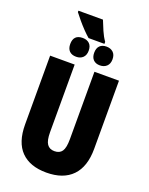

<svg xmlns="http://www.w3.org/2000/svg" viewBox="-190 -1146 967 1250"><g transform="rotate(20 294.0 -521.0)"><path d="M299 -1052Q312 -1019 327 -984Q342 -949 362 -921V-907H252Q232 -924 209.5 -947.5Q187 -971 166 -996Q145 -1021 129 -1042V-1052ZM217 -895Q246 -895 263.5 -878.5Q281 -862 281 -830Q281 -799 263.5 -782Q246 -765 217 -765Q186 -765 169.5 -782Q153 -799 153 -830Q153 -895 217 -895ZM381 -895Q410 -895 428 -878.5Q446 -862 446 -830Q446 -799 428 -782Q410 -765 381 -765Q352 -765 335.5 -782Q319 -799 319 -830Q319 -862 335.5 -878.5Q352 -895 381 -895ZM533 -242Q533 -118 471 -54Q409 10 292 10Q178 10 117 -52Q56 -114 56 -238V-714H226V-246Q226 -188 243 -163.5Q260 -139 294 -139Q330 -139 346.5 -163Q363 -187 363 -247V-714H533Z"/></g></svg>

Font: Noto Sans ExtraCondensed Black
Style: Regular
Weight: 900
Width: 2
Designer: Monotype Design Team
Foundry: Monotype Imaging Inc.
Version: Version 2.013; ttfautohint (v1.8.4.7-5d5b)